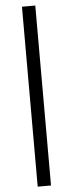

<svg xmlns="http://www.w3.org/2000/svg" viewBox="-65 -817 403 1063"><g transform="rotate(-5 137.0 -285.0)"><path d="M100 -785V215H174V-785Z"/></g></svg>

Font: Jost* Book
Style: Regular
Weight: 400
Version: Version 3.000